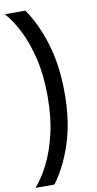

<svg xmlns="http://www.w3.org/2000/svg" viewBox="-108 -837 549 1091"><g transform="rotate(-10 167.0 -291.0)"><path d="M162.5 -291Q162.5 -412.5 139.5 -509.2Q116.5 -606 80.2 -676.8Q44 -747.5 4 -792H122Q183 -706 222 -579.8Q261 -453.5 261 -291Q261 -128.5 219.8 -2.5Q178.5 123.5 113.5 210H4Q44 165.5 80.2 94.5Q116.5 23.5 139.5 -73Q162.5 -169.5 162.5 -291Z"/></g></svg>

Font: Hepta Slab Medium
Style: Regular
Weight: 500
Designer: Michael LaGattuta
Foundry: Michael LaGattuta
Version: Version 1.102